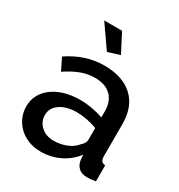

<svg xmlns="http://www.w3.org/2000/svg" viewBox="-175 -849 913 977"><g transform="rotate(30 282.0 -360.0)"><path d="M205 10Q167 10 134.5 -2.5Q102 -15 78.5 -37Q55 -59 41.5 -89Q28 -119 28 -154Q28 -191 44 -221Q60 -251 89.5 -273Q119 -295 159.5 -307Q200 -319 249 -319Q286 -319 322 -312.5Q358 -306 387 -295V-331Q387 -389 354 -421.5Q321 -454 259 -454Q217 -454 176.5 -438.5Q136 -423 93 -394L59 -464Q160 -532 269 -532Q377 -532 437 -477Q497 -422 497 -319V-130Q497 -95 526 -94V0Q510 3 498.5 4Q487 5 476 5Q444 5 426.5 -11Q409 -27 405 -52L402 -85Q367 -39 315.5 -14.5Q264 10 205 10ZM235 -71Q275 -71 310.5 -85.5Q346 -100 366 -126Q387 -144 387 -164V-233Q359 -244 327.5 -250Q296 -256 266 -256Q207 -256 169.5 -230.5Q132 -205 132 -163Q132 -124 161 -97.5Q190 -71 235 -71ZM153 -730H258L315 -620L245 -598Z"/></g></svg>

Font: IngvarSans
Style: Regular
Weight: 600
Version: Version 3.000